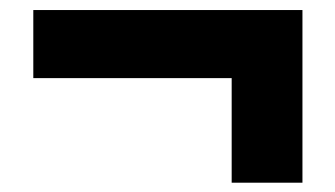

<svg xmlns="http://www.w3.org/2000/svg" viewBox="-20 -470 683 392"><path d="M453 -97V-310.5H48V-449.5H597.5V-97Z"/></svg>

Font: Encode Sans Semi Condensed ExBd
Style: Regular
Weight: 800
Width: 4
Designer: Multiple Designers
Foundry: Impallari Type
Version: Version 2.000